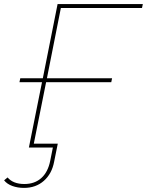

<svg xmlns="http://www.w3.org/2000/svg" viewBox="-37 -720 717 937"><path d="M260 -681 192 -338H510L506 -319H188L128 -19H245L227 70Q216 128 177 162.5Q138 197 80 197Q49 197 23 187.5Q-3 178 -17 160L0 146Q27 178 82 178Q132 178 164.5 149Q197 120 208 65L221 0H104L168 -319H58L62 -338H172L244 -700H660L656 -681Z"/></svg>

Font: Montserrat Alternates Thin
Style: Italic
Weight: 250
Italic angle: -11.3°
Designer: Julieta Ulanovsky
Foundry: Julieta Ulanovsky
Version: Version 7.200